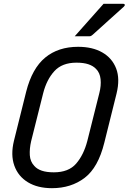

<svg xmlns="http://www.w3.org/2000/svg" viewBox="-20 -965 673 1005"><path d="M389 -720Q464 -720 515.5 -690.5Q567 -661 588 -606.5Q609 -552 590 -475L526 -218Q494 -88 423 -34Q352 20 252 20Q177 20 126 -11Q75 -42 55 -98Q35 -154 53 -228L117 -485Q148 -607 216.5 -663.5Q285 -720 389 -720ZM143 -226Q134 -187 136 -153Q138 -119 160 -96Q174 -80 199 -71.5Q224 -63 262 -63Q339 -63 378.5 -108.5Q418 -154 437 -227L500 -478Q510 -517 506.5 -550.5Q503 -584 483 -604Q468 -620 443 -628.5Q418 -637 380 -637Q305 -637 264.5 -592.5Q224 -548 206 -477ZM522 -945H626Q632 -945 633 -940Q634 -935 628 -930Q604 -908 586.5 -892.5Q569 -877 552.5 -862Q536 -847 515.5 -828.5Q495 -810 465 -783Q462 -780 457.5 -777.5Q453 -775 447 -775H371Q410 -820 446 -859.5Q482 -899 522 -945Z"/></svg>

Font: Recursive Mn Lnr St
Style: Italic
Weight: 400
Italic angle: -15°
Monospace: yes
Version: Version 1.079;hotconv 1.0.112;makeotfexe 2.5.65598; ttfautoh